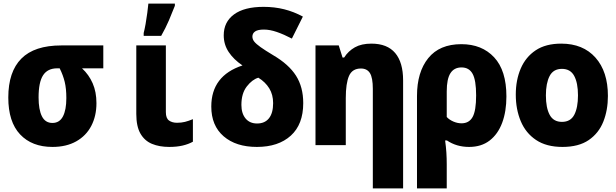

<svg xmlns="http://www.w3.org/2000/svg" viewBox="-20 -805 3418 1065"><path d="M271 10Q157 10 91.5 -59.5Q26 -129 26 -264Q26 -407 98.5 -480Q171 -553 320 -553H553V-426H435Q473 -391 494 -343Q515 -295 515 -233Q515 -162 486.5 -107Q458 -52 403 -21Q348 10 271 10ZM271 -123Q310 -123 329 -159Q348 -195 348 -261Q348 -313 339 -350.5Q330 -388 311 -426H297Q244 -426 219 -387.5Q194 -349 194 -265Q194 -197 212.5 -160Q231 -123 271 -123Z M919 10Q864 10 823 -7Q782 -24 759 -64Q736 -104 736 -173V-553H900V-183Q900 -149 917.5 -136.5Q935 -124 962 -124Q986 -124 1006 -129Q1026 -134 1050 -144V-19Q1025 -5 992.5 2.5Q960 10 919 10ZM777 -622Q782 -641 787.5 -671.5Q793 -702 797 -733.5Q801 -765 803 -785H950V-773Q935 -734 917 -692Q899 -650 874 -606H777Z M1405 10Q1289 10 1220.5 -49Q1152 -108 1152 -214Q1152 -385 1325 -442Q1276 -475 1248.5 -516.5Q1221 -558 1221 -609Q1221 -683 1278 -725Q1335 -767 1442 -767Q1503 -767 1556.5 -753.5Q1610 -740 1660 -713L1599 -591Q1555 -614 1516 -627.5Q1477 -641 1444 -641Q1410 -641 1395 -630.5Q1380 -620 1380 -602Q1380 -587 1390.5 -574Q1401 -561 1425.5 -543.5Q1450 -526 1495 -499Q1582 -448 1622 -385Q1662 -322 1662 -233Q1662 -115 1593 -52.5Q1524 10 1405 10ZM1406 -120Q1449 -120 1472 -149Q1495 -178 1495 -233Q1495 -280 1473.5 -315Q1452 -350 1413 -374Q1379 -364 1349 -325.5Q1319 -287 1319 -223Q1319 -176 1342 -148Q1365 -120 1406 -120Z M1730 0V-553H1859L1880 -486H1889Q1912 -522 1948.5 -542.5Q1985 -563 2040 -563Q2128 -563 2172 -511Q2216 -459 2216 -359V240H2048V-312Q2048 -374 2032 -399.5Q2016 -425 1982 -425Q1934 -425 1916 -384Q1898 -343 1898 -261V0Z M2293 -273Q2293 -405 2355.5 -482.5Q2418 -560 2539 -560Q2653 -560 2721 -487Q2789 -414 2789 -270Q2789 -187 2765.5 -124Q2742 -61 2696 -25.5Q2650 10 2582 10Q2512 10 2459 -26H2449Q2454 10 2456 41.5Q2458 73 2458 105V240H2293ZM2540 -121Q2582 -121 2601.5 -156Q2621 -191 2621 -276Q2621 -360 2601.5 -395.5Q2582 -431 2540 -431Q2499 -431 2478.5 -399Q2458 -367 2458 -298V-156Q2473 -140 2495.5 -130.5Q2518 -121 2540 -121Z M3100 10Q3011 10 2953.5 -28.5Q2896 -67 2868.5 -133Q2841 -199 2841 -280Q2841 -361 2868.5 -425Q2896 -489 2951.5 -526Q3007 -563 3093 -563Q3214 -563 3283 -485.5Q3352 -408 3352 -273Q3352 -194 3326.5 -130Q3301 -66 3245.5 -28Q3190 10 3100 10ZM3097 -129Q3145 -129 3165.5 -168.5Q3186 -208 3186 -276Q3186 -345 3165 -384Q3144 -423 3097 -423Q3049 -423 3028.5 -383Q3008 -343 3008 -276Q3008 -207 3029 -168Q3050 -129 3097 -129Z"/></svg>

Font: Noto Sans Mono SemiCondensed Black
Style: Regular
Weight: 900
Width: 4
Designer: Monotype Design Team
Foundry: Monotype Imaging Inc.
Version: Version 2.014; ttfautohint (v1.8.4.7-5d5b)